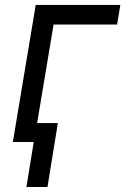

<svg xmlns="http://www.w3.org/2000/svg" viewBox="-20 -565 499 764"><path d="M458.8 -545.5 446 -467.3H193.2L115.1 0H31.2L122.2 -545.5ZM210.2 -75.3 169 179H85.2L126.4 -75.3Z"/></svg>

Font: Inter UI
Style: Italic
Weight: 400
Italic angle: -9.39999°
Designer: Rasmus Andersson
Foundry: rsms
Version: 3.2;8d6f07862